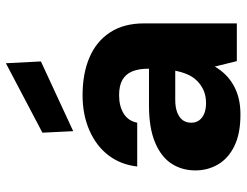

<svg xmlns="http://www.w3.org/2000/svg" viewBox="-110 -694 817 636"><g transform="rotate(-90 298.0 -376.5)"><path d="M236 12Q173 12 132 -8Q91 -28 71 -62Q51 -96 51 -137Q51 -182 73.5 -216.5Q96 -251 144 -271Q192 -291 266 -291H388Q388 -325 379 -346.5Q370 -368 351 -379Q332 -390 300 -390Q264 -390 239.5 -375Q215 -360 209 -330H64Q70 -384 100.5 -424.5Q131 -465 183 -488Q235 -511 300 -511Q372 -511 425.5 -488Q479 -465 508.5 -419.5Q538 -374 538 -308V0H413L395 -73Q384 -54 369 -38.5Q354 -23 334 -11.5Q314 0 290 6Q266 12 236 12ZM274 -102Q298 -102 316 -110Q334 -118 347.5 -131.5Q361 -145 369 -163.5Q377 -182 381 -203V-204H284Q259 -204 242 -197Q225 -190 217 -178.5Q209 -167 209 -151Q209 -135 217.5 -124Q226 -113 240.5 -107.5Q255 -102 274 -102ZM181 -542 176 -644 406 -765 412 -649Z"/></g></svg>

Font: DM Sans 20pt Black
Style: Regular
Weight: 900
Version: Version 4.004;gftools[0.9.30]